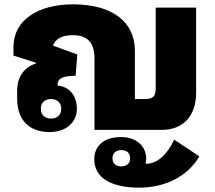

<svg xmlns="http://www.w3.org/2000/svg" viewBox="-20 -598 991 884"><path d="M208 10C288 10 334 -38 334 -97C334 -152 304 -199 245 -204V-206C245 -234 262 -249 328 -249L336 -347L224 -388C236 -419 264 -436 316 -436C385 -436 415 -399 415 -329V0H724C824 0 883 -65 883 -171V-563H697V-192C697 -156 686 -142 648 -142H601V-364C601 -497 498 -578 316 -578C155 -578 42 -505 42 -382V-342L146 -309V-306C88 -287 59 -242 59 -180V-144C59 -36 124 10 208 10ZM215 -52C188 -52 168 -68 168 -97C168 -127 188 -142 215 -142C242 -142 262 -126 262 -97C262 -68 242 -52 215 -52ZM621 266C737 266 842 217 898 122L782 45C751 112 705 156 653 156H650C652 149 653 140 653 132C653 75 608 33 537 33C454 33 414 78 414 135C414 225 499 266 621 266ZM538 168C514 168 498 155 498 131C498 107 514 93 538 93C563 93 579 106 579 131C579 155 563 168 538 168Z"/></svg>

Font: Noto Sans Thai Looped Black
Style: Regular
Weight: 900
Designer: Sasikarn Vongin, Ben Mitchell
Foundry: The Fontpad Ltd
Version: Version 1.001